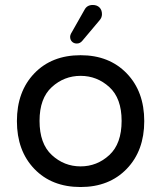

<svg xmlns="http://www.w3.org/2000/svg" viewBox="-20 -742 648 772"><path d="M469 -256Q469 -347 419.5 -392Q370 -437 304 -437Q238 -437 188.5 -392Q139 -347 139 -256Q139 -164 188.5 -118.5Q238 -73 304 -73Q370 -73 419.5 -118.5Q469 -164 469 -256ZM304 -520Q419 -520 489.5 -447Q560 -374 560 -255Q560 -136 489.5 -63Q419 10 304 10Q188 10 118 -63Q48 -136 48 -255Q48 -374 118 -447Q188 -520 304 -520ZM353 -722Q370 -722 380 -712Q390 -702 390 -685Q390 -671 380 -660L311 -578Q302 -567 289 -567Q277 -567 269.5 -574.5Q262 -582 262 -594Q262 -602 269 -613L320 -703Q330 -722 353 -722Z"/></svg>

Font: VarelaRound
Style: Regular
Weight: 400
Designer: Joe Prince, Avraham Cornfeld
Foundry: Joe Prince, Avraham Cornfeld
Version: Version 2.000;PS 002.000;hotconv 1.0.88;makeotf.lib2.5.64775